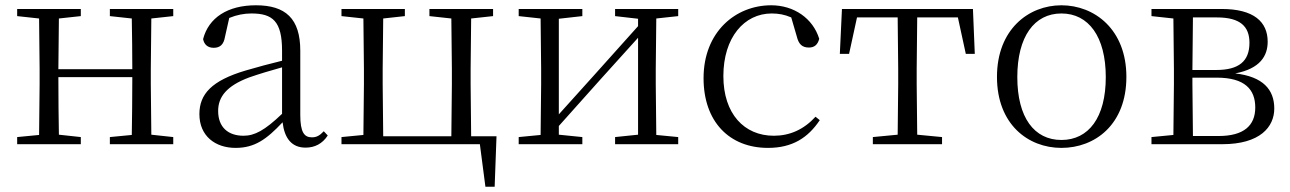

<svg xmlns="http://www.w3.org/2000/svg" viewBox="-20 -546 4883 727"><path d="M396 -485 479 -476C480 -422 481 -343 481 -284H201L203 -476L286 -485V-512H45V-485L128 -476L130 -285V-227L128 -35L45 -27V0H286V-27L203 -36C202 -91 201 -176 201 -254H481C481 -176 480 -91 479 -35L396 -27V0H636V-27L553 -36L551 -227V-285L553 -476L636 -485V-512H396Z M1137 13C1172 13 1201 -2 1221 -33L1206 -49C1190 -32 1178 -26 1161 -26C1132 -26 1117 -45 1117 -111V-354C1117 -476 1061 -526 949 -526C842 -526 770 -479 749 -398C753 -377 767 -365 789 -365C812 -365 827 -376 832 -407L848 -478C877 -490 905 -495 932 -495C1012 -495 1048 -466 1048 -354V-316C1003 -305 954 -292 910 -279C782 -241 735 -190 735 -114C735 -31 795 14 872 14C944 14 989 -18 1050 -83C1057 -23 1084 13 1137 13ZM1048 -115C982 -52 944 -32 902 -32C844 -32 806 -64 806 -126C806 -179 838 -221 924 -253C961 -266 1005 -279 1048 -291Z M1273 0H1797L1818 161H1853L1860 -30H1764L1762 -227V-285L1764 -476L1847 -485V-512H1606V-485L1689 -476L1691 -285V-227L1689 -30H1431L1429 -227V-285L1431 -476L1513 -485V-512H1273V-485L1356 -476L1358 -285V-227L1356 -35L1273 -27Z M2309 -485 2396 -475V-447L2232 -264L2096 -113V-475L2185 -485V-512H1944V-485L2027 -476L2029 -285V-227L2027 -35L1944 -27V0H2185V-27L2096 -36V-69L2256 -248L2396 -403V-36L2309 -27V0H2548V-27L2465 -35L2463 -227V-285L2465 -476L2548 -485V-512H2309Z M2888 14C2981 14 3040 -25 3084 -91L3068 -104C3023 -55 2970 -32 2910 -32C2798 -32 2719 -115 2719 -258C2719 -404 2798 -495 2902 -495C2927 -495 2951 -491 2976 -480L2997 -408C3004 -379 3017 -366 3043 -366C3063 -366 3076 -376 3082 -399C3058 -477 2986 -526 2900 -526C2766 -526 2644 -426 2644 -250C2644 -85 2742 14 2888 14Z M3378 0H3547V-27L3453 -36L3451 -227V-285L3453 -480H3607L3637 -342H3671L3664 -512H3168L3160 -342H3195L3225 -480H3379L3381 -285V-227L3379 -36L3285 -27V0Z M3999 14C4126 14 4245 -74 4245 -255C4245 -435 4124 -526 3999 -526C3875 -526 3755 -435 3755 -255C3755 -75 3873 14 3999 14ZM3999 -16C3896 -16 3832 -101 3832 -254C3832 -407 3896 -495 3999 -495C4102 -495 4167 -407 4167 -254C4167 -101 4102 -16 3999 -16Z M4422 0H4608C4752 0 4805 -66 4805 -135C4805 -207 4762 -256 4657 -268C4752 -286 4780 -335 4780 -388C4780 -463 4728 -512 4606 -512H4340V-485L4423 -476L4425 -285V-227L4423 -35L4340 -27V0ZM4497 -480H4588C4676 -480 4711 -446 4711 -384C4711 -314 4671 -281 4585 -281H4495ZM4495 -252H4587C4694 -252 4733 -207 4733 -139C4733 -70 4689 -31 4594 -31H4497L4495 -227Z"/></svg>

Font: Noto Serif CJK SC Light
Style: Regular
Weight: 300
Designer: Ryoko NISHIZUKA 西塚涼子 (kana & ideographs); Frank Grießhammer (Latin, Greek & Cyrillic); Wenlong ZHANG 张文龙 (bopomofo); San
Foundry: Adobe
Version: Version 2.001;hotconv 1.1.0;makeotfexe 2.6.0